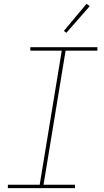

<svg xmlns="http://www.w3.org/2000/svg" viewBox="-20 -981 540 1001"><path d="M371 0H21V-18H187L302 -717H138V-735H488V-717H322L207 -18H371ZM326 -810 313 -820 431 -961 448 -949Z"/></svg>

Font: Iosevka Thin
Style: Italic
Weight: 100
Italic angle: -9°
Monospace: yes
Designer: Belleve Invis
Foundry: Belleve Invis
Version: Version 32.5.0; ttfautohint (v1.8.4)